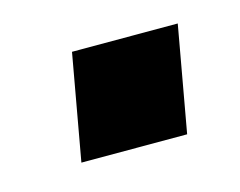

<svg xmlns="http://www.w3.org/2000/svg" viewBox="-38 -184 294 235"><g transform="rotate(-15 109.0 -67.0)"><path d="M66 -134H200L176 0H42Z"/></g></svg>

Font: Overused Grotesk SemiBold
Style: Italic
Weight: 600
Italic angle: -10°
Version: Version 0.003